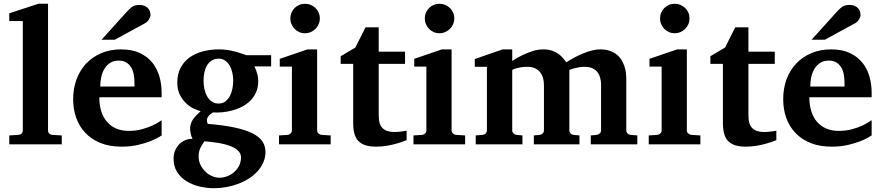

<svg xmlns="http://www.w3.org/2000/svg" viewBox="-20 -760 4641 1011"><path d="M28.8 0V-46.9L78.1 -49.8Q87.9 -50.8 94 -57.1Q100.1 -63.5 100.1 -73.2V-648.9H28.8V-689.9L182.1 -740.2H232.9V-73.2Q232.9 -63.5 239 -57.1Q245.1 -50.8 254.9 -49.8L305.2 -46.9V0Z M688 -326.2Q688 -350.1 683.6 -371.1Q679.2 -392.1 669.2 -407.5Q659.2 -422.9 643.6 -431.9Q627.9 -440.9 606 -440.9Q578.1 -440.9 559.3 -428.5Q540.5 -416 529.1 -396.2Q517.6 -376.5 512.7 -352.1Q507.8 -327.6 507.8 -304.2H688ZM831.1 -46.9Q805.2 -29.8 772.9 -17.1Q745.1 -5.9 706.5 3.2Q668 12.2 620.1 12.2Q556.2 12.2 508.5 -7.3Q460.9 -26.9 429 -60.8Q397 -94.7 381.1 -140.1Q365.2 -185.5 365.2 -237.8Q365.2 -294.4 383.1 -342.5Q400.9 -390.6 433.8 -425.5Q466.8 -460.4 513.4 -480.2Q560.1 -500 617.2 -500Q675.8 -500 716.6 -480.7Q757.3 -461.4 782.7 -429.4Q808.1 -397.5 819.6 -356.4Q831.1 -315.4 831.1 -272V-248H502.9Q502.9 -207 513.2 -174.3Q523.4 -141.6 543.2 -118.7Q563 -95.7 591.8 -83.3Q620.6 -70.8 657.2 -70.8Q695.3 -70.8 726.8 -79.3Q758.3 -87.9 781.7 -98.6Q808.6 -111.3 831.1 -127ZM772.5 -681.2Q772.5 -676.3 770.3 -670.2Q768.1 -664.1 764.6 -658.2Q761.2 -652.3 756.3 -647.2Q751.5 -642.1 746.6 -639.2L584.5 -550.8H514.6L651.4 -702.1Q660.2 -711.4 667.2 -717.5Q674.3 -723.6 681.4 -727.3Q688.5 -731 696.3 -732.4Q704.1 -733.9 714.4 -733.9Q730.5 -733.9 741.5 -729Q752.4 -724.1 759.5 -716.6Q766.6 -709 769.5 -699.5Q772.5 -689.9 772.5 -681.2Z M1249 68.8Q1249 51.3 1238.3 38.6Q1227.5 25.9 1210.4 16.8Q1193.4 7.8 1171.9 2Q1150.4 -3.9 1128.9 -7.6Q1107.4 -11.2 1088.4 -12.9Q1069.3 -14.6 1056.6 -16.1Q1051.8 -8.8 1046.4 -1Q1041 6.8 1036.4 16.1Q1031.7 25.4 1028.8 36.9Q1025.9 48.3 1025.9 62Q1025.4 85.9 1035.2 106.7Q1044.9 127.4 1060.5 142.8Q1076.2 158.2 1095.9 167Q1115.7 175.8 1135.7 175.8Q1155.8 175.8 1176 168.2Q1196.3 160.6 1212.4 146.7Q1228.5 132.8 1238.8 113Q1249 93.3 1249 68.8ZM1208 -335.9Q1208 -356.4 1203.4 -377.2Q1198.7 -397.9 1189.2 -414.3Q1179.7 -430.7 1165.5 -440.9Q1151.4 -451.2 1132.8 -451.2Q1110.4 -451.2 1094.7 -441.2Q1079.1 -431.2 1069.6 -414.6Q1060.1 -397.9 1055.9 -377.2Q1051.8 -356.4 1051.8 -335Q1051.8 -313 1056.4 -291.3Q1061 -269.5 1070.6 -252.7Q1080.1 -235.8 1095.2 -225.3Q1110.4 -214.8 1130.9 -214.8Q1151.4 -214.8 1165.8 -225.3Q1180.2 -235.8 1189.7 -253.2Q1199.2 -270.5 1203.6 -292.2Q1208 -314 1208 -335.9ZM1319.8 -410.2Q1325.2 -399.4 1329.6 -387.2Q1333.5 -376.5 1336.7 -363Q1339.8 -349.6 1339.8 -334Q1339.8 -300.3 1328.6 -274.7Q1317.4 -249 1298.6 -230.2Q1279.8 -211.4 1255.4 -198.7Q1231 -186 1204.3 -178.7Q1177.7 -171.4 1150.9 -168.9Q1124 -166.5 1100.6 -168Q1091.8 -162.1 1084.7 -155.8Q1077.6 -149.4 1073.7 -142.3Q1069.8 -135.3 1069.6 -127Q1069.3 -118.7 1073.7 -107.9Q1155.8 -101.1 1213.6 -88.9Q1271.5 -76.7 1308.1 -58.6Q1344.7 -40.5 1361.3 -15.9Q1377.9 8.8 1377.9 40Q1377.9 68.8 1366.9 94.2Q1356 119.6 1336.9 140.9Q1317.9 162.1 1292 179Q1266.1 195.8 1236.1 207.3Q1206.1 218.8 1173.3 224.9Q1140.6 231 1107.9 231Q1068.4 231 1030 221.9Q991.7 212.9 961.4 193.8Q931.2 174.8 912.6 145.5Q894 116.2 894 76.2Q894 44.9 905.8 24.2Q917.5 3.4 933.6 -9Q949.7 -21.5 966.6 -25.9Q983.4 -30.3 993.7 -28.8Q986.8 -42.5 983.9 -57.4Q981 -72.3 981 -82Q981 -94.7 984.4 -106.2Q987.8 -117.7 994.6 -128.7Q1001.5 -139.6 1012 -150.9Q1022.5 -162.1 1036.6 -174.8Q1023.4 -177.7 1002.7 -187Q981.9 -196.3 962.2 -214.1Q942.4 -231.9 928 -259Q913.6 -286.1 913.6 -325.2Q913.6 -370.1 930.9 -403.1Q948.2 -436 978.3 -457.5Q1008.3 -479 1048.6 -489.5Q1088.9 -500 1134.8 -500Q1158.2 -500 1179 -496.6Q1199.7 -493.2 1217.5 -488.5Q1235.4 -483.9 1250.2 -478.5Q1265.1 -473.1 1277.8 -469.2H1407.7V-410.2Z M1449.2 0V-46.9L1495.1 -49.8Q1503.9 -50.8 1510.5 -57.4Q1517.1 -64 1517.1 -73.2V-409.2H1453.1V-450.2L1599.1 -500H1649.9V-73.2Q1649.9 -64 1657 -57.4Q1664.1 -50.8 1672.9 -49.8L1721.2 -46.9V0ZM1664.1 -663.1Q1664.1 -647 1658 -632.8Q1651.9 -618.7 1641.1 -607.9Q1630.4 -597.2 1616.2 -591.1Q1602.1 -585 1585.9 -585Q1569.8 -585 1555.7 -591.1Q1541.5 -597.2 1531.2 -607.9Q1521 -618.7 1514.9 -632.8Q1508.8 -647 1508.8 -663.1Q1508.8 -679.2 1514.9 -693.4Q1521 -707.5 1531.2 -717.8Q1541.5 -728 1555.7 -734.1Q1569.8 -740.2 1585.9 -740.2Q1602.1 -740.2 1616.2 -734.1Q1630.4 -728 1641.1 -717.8Q1651.9 -707.5 1658 -693.4Q1664.1 -679.2 1664.1 -663.1Z M2121.1 -22Q2097.7 -12.2 2071.3 -4.9Q2048.8 2 2020.3 7.1Q1991.7 12.2 1960.9 12.2Q1927.7 12.2 1904.5 4.9Q1881.3 -2.4 1866.9 -17.8Q1852.5 -33.2 1846.2 -56.2Q1839.8 -79.1 1839.8 -110.8V-423.8H1773.9V-463.9L1851.1 -509.8L1904.8 -616.2H1974.1V-487.8H2112.8V-423.8H1974.1V-151.9Q1974.1 -104 1995.1 -84.5Q2016.1 -64.9 2056.2 -64.9Q2067.9 -64.9 2079.6 -65.9Q2091.3 -66.9 2100.6 -68.4Q2111.3 -69.8 2121.1 -71.8Z M2157.2 0V-46.9L2203.1 -49.8Q2211.9 -50.8 2218.5 -57.4Q2225.1 -64 2225.1 -73.2V-409.2H2161.1V-450.2L2307.1 -500H2357.9V-73.2Q2357.9 -64 2365 -57.4Q2372.1 -50.8 2380.9 -49.8L2429.2 -46.9V0ZM2372.1 -663.1Q2372.1 -647 2366 -632.8Q2359.9 -618.7 2349.1 -607.9Q2338.4 -597.2 2324.2 -591.1Q2310.1 -585 2293.9 -585Q2277.8 -585 2263.7 -591.1Q2249.5 -597.2 2239.3 -607.9Q2229 -618.7 2222.9 -632.8Q2216.8 -647 2216.8 -663.1Q2216.8 -679.2 2222.9 -693.4Q2229 -707.5 2239.3 -717.8Q2249.5 -728 2263.7 -734.1Q2277.8 -740.2 2293.9 -740.2Q2310.1 -740.2 2324.2 -734.1Q2338.4 -728 2349.1 -717.8Q2359.9 -707.5 2366 -693.4Q2372.1 -679.2 2372.1 -663.1Z M3090.8 0V-46.9L3122.1 -49.8Q3130.9 -50.8 3137.9 -57.4Q3145 -64 3145 -73.2V-314Q3145 -332 3140.6 -349.1Q3136.2 -366.2 3126.2 -379.4Q3116.2 -392.6 3099.6 -400.4Q3083 -408.2 3058.1 -408.2Q3042 -408.2 3027.6 -405.5Q3013.2 -402.8 3002 -399.9Q2989.3 -396.5 2978 -392.1V-73.2Q2978 -64 2984.4 -57.4Q2990.7 -50.8 3000 -49.8L3031.2 -46.9V0H2791V-46.9L2821.8 -49.8Q2831.1 -50.8 2837.6 -57.4Q2844.2 -64 2844.2 -73.2V-314Q2844.2 -332 2839.4 -349.1Q2834.5 -366.2 2824.2 -379.4Q2814 -392.6 2797.6 -400.4Q2781.2 -408.2 2757.8 -408.2Q2737.3 -408.2 2721.9 -405.5Q2706.5 -402.8 2696.8 -399.9Q2685.1 -396.5 2677.2 -392.1V-73.2Q2677.2 -64 2684.1 -57.4Q2690.9 -50.8 2700.2 -49.8L2731 -46.9V0H2484.9V-46.9L2522 -49.8Q2531.2 -50.8 2537.6 -57.4Q2543.9 -64 2543.9 -73.2V-408.2H2480V-449.2L2627 -500H2677.2V-439Q2702.6 -456.1 2730 -469.2Q2753.4 -480.5 2782.5 -490.2Q2811.5 -500 2840.8 -500Q2869.1 -500 2889.2 -492.4Q2909.2 -484.9 2923.1 -474.4Q2937 -463.9 2946 -452.1Q2955.1 -440.4 2961.9 -432.1Q2991.2 -450.7 3021.5 -465.8Q3034.7 -472.2 3049.3 -478.3Q3064 -484.4 3079.3 -489.3Q3094.7 -494.1 3110.1 -497.1Q3125.5 -500 3140.1 -500Q3170.4 -500 3192.4 -491.9Q3214.4 -483.9 3229.7 -470.7Q3245.1 -457.5 3254.4 -441.2Q3263.7 -424.8 3269 -407.7Q3274.4 -390.6 3276.1 -374.8Q3277.8 -358.9 3277.8 -347.2V-73.2Q3277.8 -64 3284.4 -57.4Q3291 -50.8 3299.8 -49.8L3335.9 -46.9V0Z M3396 0V-46.9L3441.9 -49.8Q3450.7 -50.8 3457.3 -57.4Q3463.9 -64 3463.9 -73.2V-409.2H3399.9V-450.2L3545.9 -500H3596.7V-73.2Q3596.7 -64 3603.8 -57.4Q3610.8 -50.8 3619.6 -49.8L3668 -46.9V0ZM3610.8 -663.1Q3610.8 -647 3604.7 -632.8Q3598.6 -618.7 3587.9 -607.9Q3577.1 -597.2 3563 -591.1Q3548.8 -585 3532.7 -585Q3516.6 -585 3502.4 -591.1Q3488.3 -597.2 3478 -607.9Q3467.8 -618.7 3461.7 -632.8Q3455.6 -647 3455.6 -663.1Q3455.6 -679.2 3461.7 -693.4Q3467.8 -707.5 3478 -717.8Q3488.3 -728 3502.4 -734.1Q3516.6 -740.2 3532.7 -740.2Q3548.8 -740.2 3563 -734.1Q3577.1 -728 3587.9 -717.8Q3598.6 -707.5 3604.7 -693.4Q3610.8 -679.2 3610.8 -663.1Z M4067.9 -22Q4044.4 -12.2 4018.1 -4.9Q3995.6 2 3967 7.1Q3938.5 12.2 3907.7 12.2Q3874.5 12.2 3851.3 4.9Q3828.1 -2.4 3813.7 -17.8Q3799.3 -33.2 3793 -56.2Q3786.6 -79.1 3786.6 -110.8V-423.8H3720.7V-463.9L3797.9 -509.8L3851.6 -616.2H3920.9V-487.8H4059.6V-423.8H3920.9V-151.9Q3920.9 -104 3941.9 -84.5Q3962.9 -64.9 4002.9 -64.9Q4014.6 -64.9 4026.4 -65.9Q4038.1 -66.9 4047.4 -68.4Q4058.1 -69.8 4067.9 -71.8Z M4426.8 -326.2Q4426.8 -350.1 4422.4 -371.1Q4418 -392.1 4408 -407.5Q4397.9 -422.9 4382.3 -431.9Q4366.7 -440.9 4344.7 -440.9Q4316.9 -440.9 4298.1 -428.5Q4279.3 -416 4267.8 -396.2Q4256.3 -376.5 4251.5 -352.1Q4246.6 -327.6 4246.6 -304.2H4426.8ZM4569.8 -46.9Q4543.9 -29.8 4511.7 -17.1Q4483.9 -5.9 4445.3 3.2Q4406.7 12.2 4358.9 12.2Q4294.9 12.2 4247.3 -7.3Q4199.7 -26.9 4167.7 -60.8Q4135.7 -94.7 4119.9 -140.1Q4104 -185.5 4104 -237.8Q4104 -294.4 4121.8 -342.5Q4139.6 -390.6 4172.6 -425.5Q4205.6 -460.4 4252.2 -480.2Q4298.8 -500 4356 -500Q4414.6 -500 4455.3 -480.7Q4496.1 -461.4 4521.5 -429.4Q4546.9 -397.5 4558.3 -356.4Q4569.8 -315.4 4569.8 -272V-248H4241.7Q4241.7 -207 4252 -174.3Q4262.2 -141.6 4282 -118.7Q4301.8 -95.7 4330.6 -83.3Q4359.4 -70.8 4396 -70.8Q4434.1 -70.8 4465.6 -79.3Q4497.1 -87.9 4520.5 -98.6Q4547.4 -111.3 4569.8 -127ZM4511.2 -681.2Q4511.2 -676.3 4509 -670.2Q4506.8 -664.1 4503.4 -658.2Q4500 -652.3 4495.1 -647.2Q4490.2 -642.1 4485.4 -639.2L4323.2 -550.8H4253.4L4390.1 -702.1Q4398.9 -711.4 4406 -717.5Q4413.1 -723.6 4420.2 -727.3Q4427.2 -731 4435.1 -732.4Q4442.9 -733.9 4453.1 -733.9Q4469.2 -733.9 4480.2 -729Q4491.2 -724.1 4498.3 -716.6Q4505.4 -709 4508.3 -699.5Q4511.2 -689.9 4511.2 -681.2Z"/></svg>

Font: Charis SIL APac
Style: Bold
Weight: 700
Foundry: SIL International
Version: Version 5.000